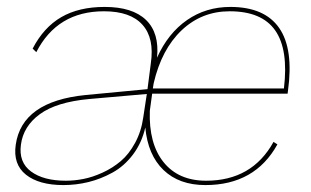

<svg xmlns="http://www.w3.org/2000/svg" viewBox="-20 -530 908 560"><path d="M579.1 9.8Q502.4 9.8 456.8 -34.2Q411.1 -78.1 403.8 -158.2Q393.6 -113.3 367.9 -79.3Q342.3 -45.4 308.1 -26.6Q273.9 -7.8 238 1Q202.1 9.8 165 9.8Q93.8 9.8 55.7 -20.5Q17.6 -50.8 25.9 -107.9Q43.9 -234.4 230 -252.9L410.2 -270L419.9 -345.2Q430.7 -418.5 395.5 -457.8Q360.4 -497.1 283.2 -497.1Q147 -497.1 85.9 -377.9L75.2 -388.2Q107.4 -450.2 158.7 -480Q210 -509.8 285.2 -509.8Q366.7 -509.8 406 -471.7Q445.3 -433.6 438 -361.8Q470.2 -433.1 525.4 -471.4Q580.6 -509.8 651.9 -509.8Q751.5 -509.8 794.2 -448.5Q836.9 -387.2 819.8 -264.2L818.8 -256.8H423.8L417 -207Q413.6 -111.3 457 -57.1Q500.5 -2.9 581.1 -2.9Q715.3 -2.9 777.8 -116.2L789.1 -108.9Q723.6 9.8 579.1 9.8ZM41 -107.9Q34.2 -56.6 70.6 -29.8Q106.9 -2.9 171.9 -2.9Q197.3 -2.9 223.6 -8.1Q250 -13.2 279.3 -26.6Q308.6 -40 332.3 -60.1Q356 -80.1 374 -113.3Q392.1 -146.5 397.9 -188L408.2 -255.9L240.2 -241.2Q144.5 -232.4 96.2 -197Q47.9 -161.6 41 -107.9ZM425.8 -272H808.1Q821.8 -385.3 782.7 -441.2Q743.7 -497.1 649.9 -497.1Q568.4 -497.1 509.8 -441.7Q451.2 -386.2 428.2 -287.1Z"/></svg>

Font: Human Sans Thin
Style: Italic
Weight: 100
Italic angle: -8°
Designer: Tim Radville
Foundry: Continuum
Version: Version 1.000;FEAKit 1.0